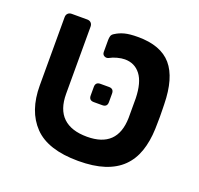

<svg xmlns="http://www.w3.org/2000/svg" viewBox="-106 -692 852 820"><g transform="rotate(20 319.5 -282.5)"><path d="M328 10Q190 10 127 -55.5Q64 -121 64 -237V-547Q64 -558 70.5 -564.5Q77 -571 88 -571H158Q169 -571 175.5 -564.5Q182 -558 182 -547V-242Q182 -171 219 -135.5Q256 -100 328 -100Q465 -100 468 -236V-326Q466 -397 439.5 -431.5Q413 -466 368 -466Q353 -466 334 -461Q315 -456 301 -448Q291 -443 281.5 -448Q272 -453 272 -465V-519Q272 -529 274.5 -537.5Q277 -546 288 -552Q305 -563 327.5 -569Q350 -575 388 -575Q492 -575 540.5 -518.5Q589 -462 591 -343Q591 -336 591.5 -320Q592 -304 592 -287Q592 -270 591.5 -254.5Q591 -239 591 -231Q589 -174 573.5 -129Q558 -84 526.5 -53Q495 -22 446 -6Q397 10 328 10ZM305 -249Q283 -249 283 -271V-310Q283 -332 305 -332H344Q366 -332 366 -310V-271Q366 -249 344 -249Z"/></g></svg>

Font: Fz Rubik Med
Style: Regular
Weight: 500
Designer: Hubert and Fischer
Foundry: Hubert and Fischer
Version: Vit hóa bi FontZin.com